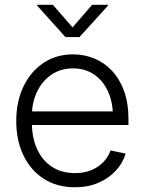

<svg xmlns="http://www.w3.org/2000/svg" viewBox="-20 -771 602 802"><path d="M293 11.2Q217.8 11.2 162.8 -24.2Q107.9 -59.6 77.9 -122.1Q47.9 -184.6 47.9 -265.6Q47.9 -346.7 77.9 -409.4Q107.9 -472.2 161.4 -508.1Q214.8 -543.9 284.7 -543.9Q332 -543.9 374 -526.6Q416 -509.3 448 -475.1Q480 -440.9 498.3 -390.6Q516.6 -340.3 516.6 -274.9V-249H88.4V-305.7H481L451.7 -285.2Q451.7 -343.3 431.4 -388.4Q411.1 -433.6 373.5 -459.5Q335.9 -485.4 284.7 -485.4Q233.4 -485.4 194.8 -459Q156.2 -432.6 134.8 -387.9Q113.3 -343.3 113.3 -288.1V-257.3Q113.3 -194.8 135.3 -147.5Q157.2 -100.1 197.5 -74Q237.8 -47.9 293 -47.9Q331.5 -47.9 361.6 -60.3Q391.6 -72.8 411.9 -94.2Q432.1 -115.7 441.9 -142.6L504.9 -129.4Q493.2 -90.3 463.9 -58.3Q434.6 -26.4 391.1 -7.6Q347.7 11.2 293 11.2ZM200.7 -751 283.2 -656.7 364.7 -751H431.6V-748L312 -616.2H253.4L134.8 -748V-751Z"/></svg>

Font: Inter 20pt Light
Style: Regular
Weight: 300
Version: Version 4.001;git-66647c0bb